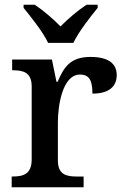

<svg xmlns="http://www.w3.org/2000/svg" viewBox="-20 -786 525 806"><path d="M182 -606H288C309 -651 359 -715 390 -753V-766H343C308 -743 264 -706 234 -675C204 -706 161 -743 126 -766H79V-753C110 -715 161 -651 182 -606ZM29 0H331V-45H302C259 -45 223 -53 223 -112V-273C223 -342 242 -473 316 -473C355 -473 368 -448 368 -393C439 -393 470 -424 470 -471C470 -519 435 -547 360 -547C274 -547 248 -503 222 -443H217L198 -536H31V-491H34C78 -491 113 -482 113 -423V-117C113 -54 77 -45 32 -45H29Z"/></svg>

Font: Noto Serif Vithkuqi Medium
Style: Regular
Weight: 500
Version: Version 1.005